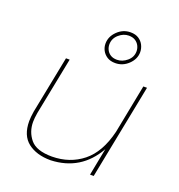

<svg xmlns="http://www.w3.org/2000/svg" viewBox="-135 -868 917 982"><g transform="rotate(20 323.0 -377.5)"><path d="M388 -580Q362 -580 344.2 -591.2Q326.5 -602.5 317.2 -620Q308 -637.5 308 -657Q308 -695.5 338.5 -725.2Q369 -755 410 -755Q436.5 -755 454.2 -743.5Q472 -732 481 -713.8Q490 -695.5 490 -676Q490 -638.5 459.5 -609.2Q429 -580 388 -580ZM391 -599Q420 -599 445.5 -620.5Q471 -642 471 -674Q471 -689 464 -703.2Q457 -717.5 442.8 -726.8Q428.5 -736 407 -736Q378 -736 353 -714Q328 -692 328 -660Q328 -645 334.8 -631Q341.5 -617 355.5 -608Q369.5 -599 391 -599ZM483 0H463L492 -149Q411 -6 248 0Q171 0 124 -36.5Q77 -73 77 -151Q77 -172 82 -204L144 -517H164L102 -204Q97 -174 97 -154Q97 -100 130 -60Q163 -20 248 -20Q345 -21 414.5 -76.5Q484 -132 513 -251L565 -517H585Z"/></g></svg>

Font: Argentum Sans Thin
Style: Italic
Weight: 100
Italic angle: -11°
Designer: Julieta Ulanovsky (font), Cristiano Sobral (main changes and remaster)
Foundry: Julieta Ulanovsky (font), Cristiano Sobral (main changes and remaster)
Version: Version 2.007;June 15, 2022;FontCreator 14.0.0.2814 64-bit; 